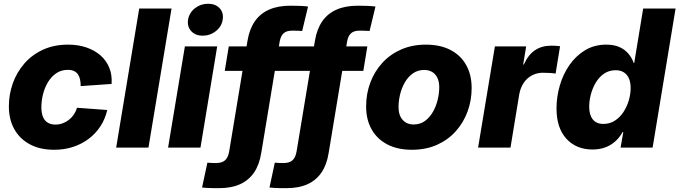

<svg xmlns="http://www.w3.org/2000/svg" viewBox="-20 -772 3553 1004"><path d="M263.2 11.2Q189.5 11.2 136.5 -17.1Q83.5 -45.4 54.9 -96.4Q26.4 -147.5 26.4 -215.8Q26.4 -278.8 47.1 -336.7Q67.9 -394.5 107.7 -440.2Q147.5 -485.8 205.1 -512.2Q262.7 -538.6 336.4 -538.6Q388.7 -538.6 431.6 -523.9Q474.6 -509.3 505.4 -482.4Q536.1 -455.6 551.5 -417.7Q566.9 -379.9 563.5 -333L401.9 -321.8Q401.9 -340.3 398.7 -356Q395.5 -371.6 387.7 -383.1Q379.9 -394.5 366.9 -400.6Q354 -406.7 335 -406.7Q299.8 -406.7 273.7 -388.7Q247.6 -370.6 230.2 -341.3Q212.9 -312 204.6 -277.8Q196.3 -243.7 196.3 -211.4Q196.3 -182.6 204.1 -162.4Q211.9 -142.1 228.5 -131.3Q245.1 -120.6 269.5 -120.6Q289.6 -120.6 307.1 -127Q324.7 -133.3 339.8 -145Q355 -156.7 366 -172.9Q377 -189 382.8 -208.5L541 -196.8Q529.8 -149.4 504.9 -111.3Q480 -73.2 443.6 -45.9Q407.2 -18.6 361.8 -3.7Q316.4 11.2 263.2 11.2Z M877 -727.5 756.3 0H587.4L708 -727.5Z M858.9 0 946.8 -529.3H1115.7L1028.3 0ZM1040 -585.4Q1001.5 -585.4 979.7 -609.4Q958 -633.3 963.4 -668.9Q969.2 -705.1 999.3 -728.8Q1029.3 -752.4 1067.9 -752.4Q1106.9 -752.4 1128.7 -728.8Q1150.4 -705.1 1144.5 -668.9Q1139.2 -633.3 1108.9 -609.4Q1078.6 -585.4 1040 -585.4Z M1548.3 -529.3 1527.3 -401.4H1155.3L1176.3 -529.3ZM1126 211.9Q1108.9 211.9 1092.5 211.7Q1076.2 211.4 1062 210.7Q1047.9 210 1036.6 208.5L1064.5 78.6Q1073.7 79.6 1085.9 80.1Q1098.1 80.6 1109.4 80.6Q1141.1 80.6 1157.2 65.9Q1173.3 51.3 1178.7 18.1L1274.4 -560.1Q1284.7 -620.6 1313 -661.1Q1341.3 -701.7 1387.7 -721.9Q1434.1 -742.2 1498.5 -742.2Q1525.4 -742.2 1549.6 -741.2Q1573.7 -740.2 1590.8 -737.8L1560.1 -609.9Q1550.8 -610.8 1536.9 -611.3Q1522.9 -611.8 1508.3 -611.8Q1478.5 -611.8 1463.1 -598.1Q1447.8 -584.5 1442.4 -554.2L1346.2 27.3Q1336.4 88.9 1308.8 129.6Q1281.2 170.4 1235.6 191.2Q1189.9 211.9 1126 211.9Z M1900.9 -529.3 1879.9 -401.4H1507.8L1528.8 -529.3ZM1478.5 211.9Q1461.4 211.9 1445.1 211.7Q1428.7 211.4 1414.6 210.7Q1400.4 210 1389.2 208.5L1417 78.6Q1426.3 79.6 1438.5 80.1Q1450.7 80.6 1461.9 80.6Q1493.7 80.6 1509.8 65.9Q1525.9 51.3 1531.2 18.1L1627 -560.1Q1637.2 -620.6 1665.5 -661.1Q1693.8 -701.7 1740.2 -721.9Q1786.6 -742.2 1851.1 -742.2Q1877.9 -742.2 1902.1 -741.2Q1926.3 -740.2 1943.4 -737.8L1912.6 -609.9Q1903.3 -610.8 1889.4 -611.3Q1875.5 -611.8 1860.8 -611.8Q1831.1 -611.8 1815.7 -598.1Q1800.3 -584.5 1794.9 -554.2L1698.7 27.3Q1689 88.9 1661.4 129.6Q1633.8 170.4 1588.1 191.2Q1542.5 211.9 1478.5 211.9Z M2133.8 11.2Q2059.1 11.2 2005.4 -16.8Q1951.7 -44.9 1923.1 -95.7Q1894.5 -146.5 1894.5 -215.3Q1894.5 -281.7 1916.5 -340.3Q1938.5 -398.9 1979.5 -443.6Q2020.5 -488.3 2078.1 -513.4Q2135.7 -538.6 2207 -538.6Q2282.2 -538.6 2335.7 -510.7Q2389.2 -482.9 2417.7 -431.9Q2446.3 -380.9 2446.3 -312Q2446.3 -247.1 2425 -189Q2403.8 -130.9 2363.3 -85.7Q2322.8 -40.5 2264.9 -14.6Q2207 11.2 2133.8 11.2ZM2142.6 -121.1Q2177.2 -121.1 2202.4 -139.6Q2227.5 -158.2 2244.1 -187.5Q2260.7 -216.8 2268.8 -250.7Q2276.9 -284.7 2276.9 -315.4Q2276.9 -344.7 2267.1 -365Q2257.3 -385.3 2239.7 -395.8Q2222.2 -406.2 2198.2 -406.2Q2164.1 -406.2 2138.7 -387.9Q2113.3 -369.6 2096.7 -340.6Q2080.1 -311.5 2072 -277.6Q2064 -243.7 2064 -212.4Q2064 -168.9 2085.7 -145Q2107.4 -121.1 2142.6 -121.1Z M2480 0 2567.9 -529.3H2731.4L2715.8 -434.6H2719.2Q2742.2 -485.8 2777.8 -509.5Q2813.5 -533.2 2862.3 -533.2Q2875 -533.2 2886.7 -532.5Q2898.4 -531.7 2908.7 -530.3L2885.3 -387.2Q2875 -389.2 2855.5 -390.4Q2835.9 -391.6 2818.8 -391.6Q2788.6 -391.6 2762.5 -378.2Q2736.3 -364.7 2719 -339.4Q2701.7 -314 2695.3 -279.3L2649.4 0Z M3078.6 9.8Q2993.2 9.8 2941.7 -46.6Q2890.1 -103 2890.1 -204.6Q2890.1 -266.1 2907.5 -325.4Q2924.8 -384.8 2958.5 -432.9Q2992.2 -481 3040.3 -509.8Q3088.4 -538.6 3150.4 -538.6Q3190.9 -538.6 3219.2 -525.9Q3247.6 -513.2 3266.1 -491.2Q3284.7 -469.2 3293.9 -442.4H3296.4L3343.3 -727.5H3512.7L3392.6 0H3225.1L3239.3 -81.5H3235.8Q3219.2 -51.8 3196 -31.5Q3172.9 -11.2 3143.3 -0.7Q3113.8 9.8 3078.6 9.8ZM3135.3 -124Q3168.9 -124 3195.3 -141.1Q3221.7 -158.2 3240 -186Q3258.3 -213.9 3268.1 -247.1Q3277.8 -280.3 3277.8 -312.5Q3277.8 -356 3257.3 -380.4Q3236.8 -404.8 3199.2 -404.8Q3165.5 -404.8 3139.6 -387.5Q3113.8 -370.1 3096.4 -341.6Q3079.1 -313 3070.1 -279.5Q3061 -246.1 3061 -213.4Q3061 -171.4 3079.8 -147.7Q3098.6 -124 3135.3 -124Z"/></svg>

Font: Inter 24pt ExtraBold
Style: Italic
Weight: 800
Italic angle: -9.3988°
Designer: Rasmus Andersson
Foundry: rsms
Version: Version 4.001;git-66647c0bb